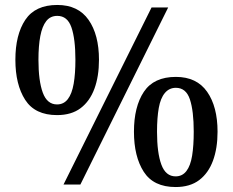

<svg xmlns="http://www.w3.org/2000/svg" viewBox="-20 -744 939 774"><path d="M236 0 591 -714H658L304 0ZM210 -280Q121 -280 81.5 -341.5Q42 -403 42 -503Q42 -604 82 -664Q122 -724 211 -724Q295 -724 337 -664Q379 -604 379 -503Q379 -436 360.5 -386Q342 -336 305 -308Q268 -280 210 -280ZM210 -323Q237 -323 253.5 -344.5Q270 -366 277 -406.5Q284 -447 284 -503Q284 -587 268 -633.5Q252 -680 211 -680Q183 -680 166.5 -659Q150 -638 142.5 -598.5Q135 -559 135 -503Q135 -418 152.5 -370.5Q170 -323 210 -323ZM688 10Q599 10 559.5 -51.5Q520 -113 520 -213Q520 -314 560 -374Q600 -434 689 -434Q773 -434 815 -374Q857 -314 857 -213Q857 -146 838.5 -96Q820 -46 783 -18Q746 10 688 10ZM688 -33Q715 -33 731.5 -54.5Q748 -76 754.5 -116.5Q761 -157 761 -213Q761 -297 745.5 -343.5Q730 -390 689 -390Q662 -390 644.5 -369Q627 -348 620 -308.5Q613 -269 613 -213Q613 -128 630.5 -80.5Q648 -33 688 -33Z"/></svg>

Font: Noto Serif Bengali SemiBold
Style: Regular
Weight: 600
Version: Version 2.003